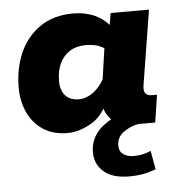

<svg xmlns="http://www.w3.org/2000/svg" viewBox="-47 -456 633 683"><g transform="rotate(-5 270.0 -114.5)"><path d="M183 10Q131 10 95.5 -13.5Q60 -37 41.5 -77Q23 -117 23 -166Q23 -233 47 -288.5Q71 -344 119.5 -378Q168 -412 239 -412Q281 -412 317 -396Q346 -382 365 -360L372 -402H509L466 -135Q463 -115 470 -106.5Q477 -98 492 -98H511L496 0H435Q405 6 381.5 23.5Q358 41 358 71Q358 91 372.5 101.5Q387 112 409 112Q427 112 441 109Q455 106 471 99L483 166Q455 176 433.5 179.5Q412 183 389 183Q327 183 296.5 155.5Q266 128 266 87Q266 36 304 1Q321 -14 341 -25Q337 -29 334 -33Q322 -48 317 -65Q296 -31 267 -15Q224 10 183 10ZM233 -106Q261 -106 288 -127Q308 -143 323 -169L339 -279Q327 -287 310 -292Q290 -296 275 -296Q241 -296 217.5 -281.5Q194 -267 181 -240.5Q168 -214 168 -177Q168 -143 185 -124.5Q202 -106 233 -106Z"/></g></svg>

Font: Rokkitt SemiBold ExtraBold
Style: Italic
Weight: 800
Italic angle: -9°
Version: Version 3.103